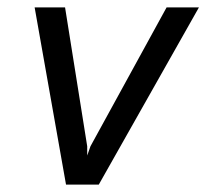

<svg xmlns="http://www.w3.org/2000/svg" viewBox="-20 -500 559 520"><path d="M158.8 0 73.8 -480H156.2L216.2 -103.8V-78.8L225 -103.8L431.2 -480H518.8L247.5 0Z"/></svg>

Font: Cambay
Style: Italic
Weight: 400
Italic angle: -11°
Designer: Pooja Saxena
Foundry: Pooja Saxena
Version: Version 1.019;PS 001.019;hotconv 1.0.70;makeotf.lib2.5.58329